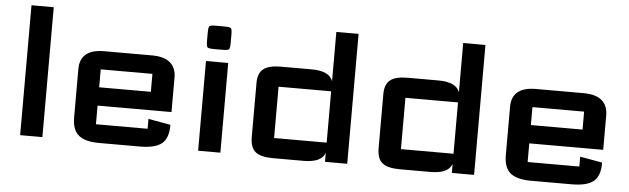

<svg xmlns="http://www.w3.org/2000/svg" viewBox="-47 -892 3492 1066"><g transform="rotate(5 1699.0 -359.5)"><path d="M90 0V-724H214V0Z M380 -125V-395Q380 -448.5 413.2 -476.8Q446.5 -505 515 -505H780Q848.5 -505 882.2 -476.2Q916 -447.5 916 -393V-201H504V-97Q504 -97 504 -97Q504 -97 504 -97H792Q792 -97 792 -97Q792 -97 792 -97V-152L916 -130V-125Q916 -55 879.5 -25Q843 5 757 5H529Q453.5 5 416.8 -24.5Q380 -54 380 -125ZM504 -303H792V-403Q792 -403 792 -403Q792 -403 792 -403H504Q504 -403 504 -403Q504 -403 504 -403Z M1082 0V-500H1206V0ZM1078 -615V-656Q1078 -688.5 1084 -694.2Q1090 -700 1123 -700H1165Q1198 -700 1204 -694.2Q1210 -688.5 1210 -656V-615Q1210 -582 1204 -576Q1198 -570 1165 -570H1123Q1090 -570 1084 -576Q1078 -582 1078 -615Z M1372 -102V-403Q1372 -457.5 1401.8 -481.2Q1431.5 -505 1500 -505H1669Q1719 -505 1748.8 -491.5Q1778.5 -478 1789 -450V-724H1913V0H1789V-50Q1778.5 -22 1748.8 -8.5Q1719 5 1669 5H1500Q1430.5 5 1401.2 -19.5Q1372 -44 1372 -102ZM1789 -393H1496Q1496 -393 1496 -393Q1496 -393 1496 -393V-107Q1496 -107 1496 -107Q1496 -107 1496 -107H1789Z M2079 -102V-403Q2079 -457.5 2108.8 -481.2Q2138.5 -505 2207 -505H2376Q2426 -505 2455.8 -491.5Q2485.5 -478 2496 -450V-724H2620V0H2496V-50Q2485.5 -22 2455.8 -8.5Q2426 5 2376 5H2207Q2137.5 5 2108.2 -19.5Q2079 -44 2079 -102ZM2496 -393H2203Q2203 -393 2203 -393Q2203 -393 2203 -393V-107Q2203 -107 2203 -107Q2203 -107 2203 -107H2496Z M2786 -125V-395Q2786 -448.5 2819.2 -476.8Q2852.5 -505 2921 -505H3186Q3254.5 -505 3288.2 -476.2Q3322 -447.5 3322 -393V-201H2910V-97Q2910 -97 2910 -97Q2910 -97 2910 -97H3198Q3198 -97 3198 -97Q3198 -97 3198 -97V-152L3322 -130V-125Q3322 -55 3285.5 -25Q3249 5 3163 5H2935Q2859.5 5 2822.8 -24.5Q2786 -54 2786 -125ZM2910 -303H3198V-403Q3198 -403 3198 -403Q3198 -403 3198 -403H2910Q2910 -403 2910 -403Q2910 -403 2910 -403Z"/></g></svg>

Font: Science Gothic
Style: Regular
Weight: 400
Designer: Thomas Phinney, Vassil Kateliev, Brandon Buerkle
Foundry: Font Detective LLC
Version: Version 1.018